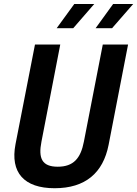

<svg xmlns="http://www.w3.org/2000/svg" viewBox="-20 -960 708 991"><path d="M278 -99.5C196.5 -99.5 177 -143 194 -229L291 -730H160.5L60 -215.5C32 -70 103.5 11.5 262 11.5C420 11.5 512 -67 540.5 -212L641 -730H510.5L413 -229C396.5 -143 359.5 -99.5 278 -99.5ZM272.5 -814.5H358L466.5 -939.5H363.5ZM473.5 -814.5H558.5L667.5 -939.5H564Z"/></svg>

Font: Monaspace Neon SemiBold
Style: Italic
Weight: 600
Italic angle: -11°
Designer: Riley Cran & the Lettermatic Team
Foundry: Lettermatic
Version: Version 1.200 (Monaspace Neon)